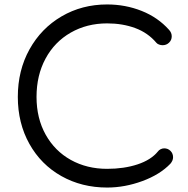

<svg xmlns="http://www.w3.org/2000/svg" viewBox="-20 -830 844 862"><path d="M717 -164Q734 -164 745.5 -152.5Q757 -141 757 -124Q757 -109 745 -95Q698 -46 619 -17Q540 12 461 12Q347 12 255.5 -39.5Q164 -91 112 -184Q60 -277 60 -395Q60 -514 112.5 -608.5Q165 -703 256.5 -756.5Q348 -810 461 -810Q543 -810 616 -781Q689 -752 739 -696Q751 -683 751 -667Q751 -650 739 -638.5Q727 -627 710 -627Q702 -627 694 -630Q686 -633 682 -638Q644 -683 587 -704Q530 -725 461 -725Q370 -725 297.5 -683.5Q225 -642 184.5 -567Q144 -492 144 -395Q144 -299 185 -225.5Q226 -152 298 -112Q370 -72 461 -72Q537 -72 597.5 -92Q658 -112 689 -150Q693 -156 701 -160Q709 -164 717 -164Z"/></svg>

Font: Tsukimi Rounded Medium
Style: Regular
Weight: 500
Designer: Takashi Funayama
Foundry: Takashi Funayama
Version: Version 1.032; ttfautohint (v1.8.3)